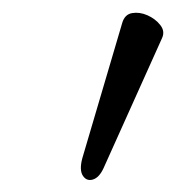

<svg xmlns="http://www.w3.org/2000/svg" viewBox="-20 -735 282 308"><path d="M146 -465Q139 -450 129 -447Q119 -444 113 -453Q107 -462 112 -481L176 -698Q180 -712 192 -714Q204 -716 216.5 -710.5Q229 -705 237 -695Q245 -685 240 -674Z"/></svg>

Font: Junicode Two Beta Condensed
Style: Italic
Weight: 400
Width: 3
Italic angle: -9°
Version: Version 1.053; ttfautohint (v1.8.4)